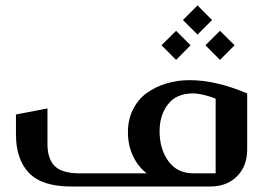

<svg xmlns="http://www.w3.org/2000/svg" viewBox="-20 -679 999 699"><path d="M699.2 -659.2 752 -606 699.2 -553.2 646 -606ZM621.1 -566.9 673.8 -514.2 621.1 -460.9 567.9 -514.2ZM780.8 -566.9 834 -514.2 780.8 -460.9 728 -514.2ZM879.9 -338.9V-134.8Q879.9 -74.2 842.8 -37.1Q805.7 0 745.1 0H238.8Q133.3 0 85.7 -49.3Q38.1 -98.6 38.1 -189.9V-262.2L152.8 -284.2V-154.8Q152.8 -100.6 179.4 -74.2Q206.1 -47.9 271 -47.9H514.2Q481.9 -72.8 463.9 -111.8Q445.8 -150.9 445.8 -195.8Q445.3 -242.7 463.9 -280Q482.4 -317.4 514.2 -340.3Q545.9 -363.3 585.9 -375.2Q626 -387.2 670.9 -387.2Q765.6 -387.2 879.9 -338.9ZM685.1 -47.9H765.1V-319.8Q715.8 -338.9 682.1 -338.9Q622.1 -338.9 591.6 -299.3Q561 -259.8 561 -201.2Q561 -136.7 593 -92.3Q625 -47.9 685.1 -47.9Z"/></svg>

Font: Wesal
Style: Regular
Weight: 500
Designer: Ahmed zaza
Foundry: Ahmed zaza
Version: Version 2.01